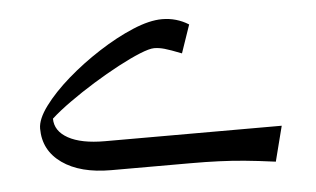

<svg xmlns="http://www.w3.org/2000/svg" viewBox="-39 -468 893 542"><g transform="rotate(-5 407.5 -197.5)"><path d="M747.6 -83 722.2 16.6Q671.4 9.8 634.5 6.3Q597.7 2.9 562.5 1.5Q527.3 0 480.5 0H257.3Q169.9 0 118.7 -36.1Q67.4 -72.3 67.4 -134.3Q67.4 -161.1 94 -197Q120.6 -232.9 163.3 -270.3Q206.1 -307.6 256.1 -339.8Q306.2 -372.1 353.8 -392.1Q401.4 -412.1 437 -412.1Q478 -412.1 512.2 -390.6L484.9 -311Q452.6 -323.7 437 -328.1Q421.4 -332.5 407.7 -332.5Q394.5 -332.5 366.9 -321.3Q339.4 -310.1 304 -291.3Q268.6 -272.5 231.4 -249.5Q194.3 -226.6 161.4 -203.1Q128.4 -179.7 106 -159.2Q106 -124 142.8 -103.5Q179.7 -83 246.6 -83Z"/></g></svg>

Font: Pinar-FD Regular
Style: FD-Regular
Weight: 400
Designer: Amin Abedi
Version: Version 3.000